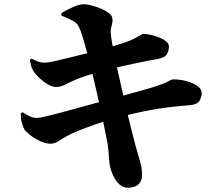

<svg xmlns="http://www.w3.org/2000/svg" viewBox="-20 -827 1040 907"><path d="M585 60Q563 60 545 44.5Q527 29 515.5 4.5Q504 -20 499 -45Q497 -56 495.5 -74.5Q494 -93 492 -118Q490 -143 484 -170Q477 -205 469.5 -242Q462 -279 454 -315Q446 -351 438.5 -384.5Q431 -418 424 -447Q417 -476 412 -498Q401 -541 391.5 -577Q382 -613 374 -640.5Q366 -668 360 -683Q354 -699 347.5 -709Q341 -719 324.5 -728.5Q308 -738 271 -753L270 -765Q296 -781 326 -794Q356 -807 375 -807Q390 -807 412 -801.5Q434 -796 455.5 -787Q477 -778 492.5 -766.5Q508 -755 510 -744Q513 -730 510.5 -719Q508 -708 505 -697Q502 -686 503 -672Q505 -647 511.5 -612.5Q518 -578 528 -528Q547 -445 561 -382.5Q575 -320 586 -274.5Q597 -229 605.5 -196Q614 -163 620 -140Q634 -91 642.5 -61.5Q651 -32 651 2Q651 26 635.5 42.5Q620 59 585 60ZM220 -148Q197 -148 169.5 -160.5Q142 -173 121 -190Q100 -207 94 -218Q87 -232 82.5 -249.5Q78 -267 78 -292L87 -297Q111 -281 125 -275.5Q139 -270 155 -270Q165 -270 191.5 -276Q218 -282 256 -292Q294 -302 337 -314Q380 -326 422.5 -337.5Q465 -349 501 -359Q538 -369 573 -378.5Q608 -388 641 -397Q674 -406 702.5 -415Q731 -424 754 -433Q771 -440 781 -446Q791 -452 798 -452Q831 -452 862 -443.5Q893 -435 913 -420.5Q933 -406 933 -387Q933 -369 922.5 -351Q912 -333 876 -330Q824 -326 778.5 -320.5Q733 -315 690 -307Q647 -299 603 -288.5Q559 -278 509 -264Q473 -254 432.5 -240Q392 -226 355.5 -211.5Q319 -197 294 -183Q272 -171 256 -160Q240 -149 220 -148ZM244 -416Q228 -416 207 -428Q186 -440 167 -457.5Q148 -475 137 -493Q129 -507 126.5 -517.5Q124 -528 121 -545L129 -550Q149 -540 161 -535.5Q173 -531 192 -531Q204 -531 232.5 -537Q261 -543 299 -552.5Q337 -562 377 -572Q417 -582 450 -591Q499 -604 526.5 -612.5Q554 -621 575 -628Q609 -640 630 -653.5Q651 -667 657 -667Q671 -667 691.5 -662.5Q712 -658 732 -650Q752 -642 765 -631Q778 -620 778 -608Q778 -587 768 -570.5Q758 -554 723 -548Q682 -541 634.5 -531Q587 -521 545 -511.5Q503 -502 478 -495Q440 -485 398.5 -472.5Q357 -460 327 -446Q304 -436 284.5 -426Q265 -416 244 -416Z"/></svg>

Font: Noto Serif SC ExtraLight Black
Style: Regular
Weight: 900
Version: Version 2.002-H1;hotconv 1.1.0;makeotfexe 2.6.0